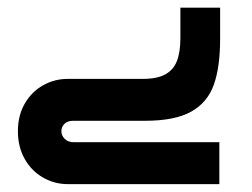

<svg xmlns="http://www.w3.org/2000/svg" viewBox="-20 -468 640 488"><path d="M25.5 -134.5Q25.5 -174.5 43 -204.8Q60.5 -235 89.5 -251.2Q118.5 -267.5 152 -267.5H343Q379.5 -267.5 400.2 -279Q421 -290.5 429.8 -313.2Q438.5 -336 438.5 -372V-448.5H539.5V-370Q539.5 -297 523.2 -252Q507 -207 465.5 -184Q424 -161 348.5 -161H166Q151.5 -161 143.8 -153.2Q136 -145.5 136 -134.5Q136 -123.5 144.5 -115Q153 -106.5 168 -106.5H537.5V0H152.5Q118.5 0 89.2 -16.8Q60 -33.5 42.8 -64Q25.5 -94.5 25.5 -134.5Z"/></svg>

Font: JuliaMono Medium
Style: Regular
Weight: 500
Monospace: yes
Designer: cormullion
Foundry: corm
Version: Version 0.054; ttfautohint (v1.8.4)